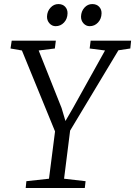

<svg xmlns="http://www.w3.org/2000/svg" viewBox="-20 -948 681 968"><path d="M109.5 0 113 -34.5 227 -47 257.5 -285.5 90.5 -693.5 33 -703.5 39 -743H261.5L256.5 -703.5L175 -693.5L290.5 -403.5L310 -338L347.5 -402.5L509.5 -693.5L432 -703.5L437 -743H641L637 -703.5L577 -694.5L333.5 -289.5L303 -47L411.5 -34.5L407.5 0ZM260.5 -816Q242.5 -816 229.5 -830.2Q216.5 -844.5 217 -865Q218 -891.5 234.8 -909.5Q251.5 -927.5 274 -927.5Q296 -927.5 308.5 -914Q321 -900.5 320.5 -880.5Q320 -853 302.8 -834.5Q285.5 -816 260.5 -816ZM432 -816Q414 -816 401 -830.2Q388 -844.5 388.5 -865Q389.5 -891.5 405.8 -909.5Q422 -927.5 445 -927.5Q467 -927.5 479.8 -914Q492.5 -900.5 492 -880.5Q491.5 -853 474.2 -834.5Q457 -816 432 -816Z"/></svg>

Font: Merriweather 20pt Light
Style: Italic
Weight: 300
Italic angle: -7.8°
Version: Version 2.101